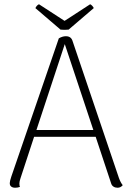

<svg xmlns="http://www.w3.org/2000/svg" viewBox="-20 -872 610 901"><path d="M556 -3Q546 9 532 9Q521 9 513 4Q505 -1 502 -10L429 -230H140L76 -35Q71 -20 71 -11Q71 1 74 5Q63 9 51 9Q39 9 32 3Q25 -3 26 -14Q26 -22 33 -43L256 -692Q273 -702 289 -702Q313 -702 320 -681L538 -37Q546 -15 556 -3ZM418 -262 284 -665 151 -262ZM283 -732Q270 -732 264 -733L146 -834Q153 -848 163 -852L283 -774L403 -852Q408 -850 413 -844.5Q418 -839 420 -834L302 -733Q296 -732 283 -732Z"/></svg>

Font: Arima Madurai ExtraLight
Style: Regular
Weight: 275
Designer: Joana Correia and Natanael Gama
Foundry: NDISCOVER
Version: Version 1.020